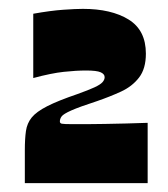

<svg xmlns="http://www.w3.org/2000/svg" viewBox="-20 -821 380 433"><path d="M36 -408V-482Q36 -508 38.5 -525.5Q41 -543 51.5 -556Q62 -569 86.5 -581.5Q111 -594 155 -609Q180 -618 193 -624Q206 -630 211 -635.5Q216 -641 216 -647Q216 -654 207 -658Q198 -662 174 -662Q152 -662 124 -659Q96 -656 55 -645V-790Q94 -797 122.5 -799Q151 -801 167 -801Q231 -801 270 -777Q309 -753 309 -700Q309 -666 293.5 -646Q278 -626 253 -614.5Q228 -603 199 -593Q159 -580 141 -572Q123 -564 119 -558.5Q115 -553 115 -547Q115 -543 119.5 -542Q124 -541 144 -541Q156 -541 175 -541Q194 -541 216.5 -541.5Q239 -542 264 -542.5Q289 -543 313 -544V-408Z"/></svg>

Font: Ojuju ExtraBold
Style: Regular
Weight: 800
Designer: Chisaokwu Joboson, Mirko Velimirovic
Foundry: Udi Foundry
Version: Version 1.000